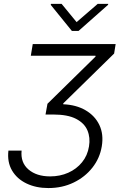

<svg xmlns="http://www.w3.org/2000/svg" viewBox="-20 -771 658 983"><path d="M23.1 0H90.6Q84.5 61.4 125.9 96.8Q167.3 132.1 236.9 132.1Q287.3 132.1 329.5 113.3Q371.8 94.5 400 59.8Q428.3 25.2 435.7 -21.7Q443.2 -66.4 427.6 -103.5Q411.9 -140.6 369.3 -162.6Q326.7 -184.7 252.5 -184.7H213.1L223 -239.7L469.1 -481.2V-485.8H137.8L147.7 -545.5H572.1L564.3 -496.8L304 -241.8L303.6 -237.2Q370.4 -234.4 418.3 -206.3Q466.3 -178.3 488.8 -130.9Q511.4 -83.5 501.1 -21.7Q491.1 38.7 453.3 87Q415.5 135.3 357.2 163.5Q299 191.8 227.6 191.8Q164.4 191.8 115.6 168.3Q66.8 144.9 41.5 101.7Q16.3 58.6 23.1 0ZM295.5 -751.1 372.2 -657.7 480.1 -751.1H534.4L533 -746.1L382.1 -612.6H348L239.7 -746.1L241.1 -751.1Z"/></svg>

Font: Inter UI Light
Style: Italic
Weight: 300
Italic angle: 9.39999°
Designer: Rasmus Andersson
Foundry: rsms
Version: 3.2;8d6f07862